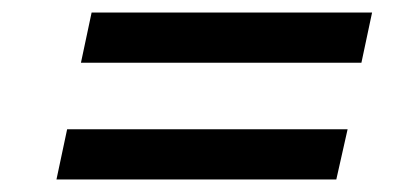

<svg xmlns="http://www.w3.org/2000/svg" viewBox="-20 -503 640 306"><path d="M126 -483H573L556 -403H109ZM87 -297H534L516 -217H70Z"/></svg>

Font: Epunda Sans Medium
Style: Italic
Weight: 500
Italic angle: -12.0243°
Designer: Simon Atzbach
Foundry: typofactur
Version: Version 2.204; ttfautohint (v1.8.4.7-5d5b)